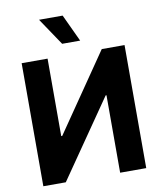

<svg xmlns="http://www.w3.org/2000/svg" viewBox="-101 -1039 937 1118"><g transform="rotate(-10 367.5 -479.5)"><path d="M63.5 -727.5Q101.6 -727.5 216.8 -727.5Q216.8 -613.3 216.8 -269.5Q217.8 -269.5 222.7 -269.5Q300.8 -383.8 537.1 -727.5Q570.3 -727.5 671.9 -727.5Q671.9 -545.9 671.9 0Q632.8 0 517.6 0Q517.6 -114.3 517.6 -458Q516.6 -458 512.7 -458Q433.6 -343.8 196.3 0Q163.1 0 63.5 0Q63.5 -181.6 63.5 -727.5ZM315.4 -797.9Q288.1 -837.9 207 -959Q242.2 -959 346.7 -959Q365.2 -918.9 421.9 -797.9Q395.5 -797.9 315.4 -797.9Z"/></g></svg>

Font: DeepSea
Style: Bold
Weight: 700
Designer: Stem
Version: Version 3.019;git-0a5106e0b